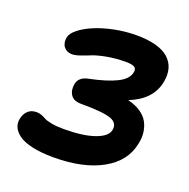

<svg xmlns="http://www.w3.org/2000/svg" viewBox="-128 -836 957 971"><g transform="rotate(20 350.0 -350.0)"><path d="M259.8 12.2Q193.4 12.2 145 1.2Q96.7 -9.8 72 -28.1Q47.4 -46.4 38.1 -68.1Q28.8 -89.8 34.2 -113.8Q39.6 -140.6 57.1 -157.2Q74.7 -173.8 103 -173.8Q118.2 -173.8 131.3 -168.5Q144.5 -163.1 155.3 -157Q166 -150.9 193.1 -145.5Q220.2 -140.1 259.8 -140.1Q363.8 -140.1 425.3 -161.9Q486.8 -183.6 494.1 -219.2Q502.4 -259.8 460 -274.9Q417.5 -290 298.8 -290Q259.3 -290 243.4 -314Q227.5 -337.9 233.9 -373Q241.7 -412.1 290 -421.9Q385.3 -441.4 436.8 -467.3Q488.3 -493.2 495.1 -529.8Q500 -550.8 486.8 -558.8Q473.6 -566.9 440.9 -566.9Q385.3 -566.9 337.9 -557.9Q290.5 -548.8 264.9 -538.3Q239.3 -527.8 213.4 -518.8Q187.5 -509.8 169.9 -509.8Q141.6 -509.8 126 -529.5Q110.4 -549.3 116.2 -581.1Q120.6 -603.5 150.4 -627.2Q180.2 -650.9 224.4 -669.4Q268.6 -688 327.1 -700Q385.7 -711.9 443.8 -711.9Q566.4 -711.9 618.7 -665.3Q670.9 -618.7 654.8 -536.1Q634.3 -435.1 517.1 -389.2Q557.6 -379.4 585.7 -360.6Q613.8 -341.8 627.4 -317.1Q641.1 -292.5 645 -262.2Q648.9 -231.9 641.1 -199.2Q621.6 -99.6 520.5 -43.7Q419.4 12.2 259.8 12.2Z"/></g></svg>

Font: Shantell Sans Normal
Style: Bold Italic
Weight: 700
Italic angle: -11.31°
Designer: Stephen Nixon, Anya Danilova, Shantell Martin
Foundry: Arrow Type
Version: Version 1.006;[559af2be0]